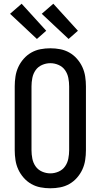

<svg xmlns="http://www.w3.org/2000/svg" viewBox="-20 -1002 540 1030"><path d="M250 8Q223 8 197 3Q171 -2 148 -15Q125 -28 107 -48.5Q89 -69 78 -93Q67 -117 63 -143.5Q59 -170 59 -196V-539Q59 -565 63 -591.5Q67 -618 78 -642Q89 -666 107 -686.5Q125 -707 148 -720Q171 -733 197 -738Q223 -743 250 -743Q277 -743 303 -738Q329 -733 352 -720Q375 -707 393 -686.5Q411 -666 422 -642Q433 -618 437 -591.5Q441 -565 441 -539V-196Q441 -170 437 -143.5Q433 -117 422 -93Q411 -69 393 -48.5Q375 -28 352 -15Q329 -2 303 3Q277 8 250 8ZM250 -72Q273 -72 294.5 -81.5Q316 -91 329 -109.5Q342 -128 346.5 -151Q351 -174 351 -196V-539Q351 -561 346.5 -584Q342 -607 329 -625.5Q316 -644 294.5 -653.5Q273 -663 250 -663Q227 -663 205.5 -653.5Q184 -644 171 -625.5Q158 -607 153.5 -584Q149 -561 149 -539V-196Q149 -174 153.5 -151Q158 -128 171 -109.5Q184 -91 205.5 -81.5Q227 -72 250 -72ZM348 -793 204 -928 266 -982 398 -837ZM178 -793 34 -928 96 -982 228 -837Z"/></svg>

Font: Iosevka Curly Slab Medium
Style: Regular
Weight: 500
Monospace: yes
Designer: Belleve Invis
Foundry: Belleve Invis
Version: Version 22.1.2; ttfautohint (v1.8.4)